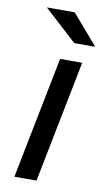

<svg xmlns="http://www.w3.org/2000/svg" viewBox="-85 -779 453 821"><g transform="rotate(10 141.5 -368.5)"><path d="M192 -607H283L171 -737H50ZM39 0H135L240 -530H144Z"/></g></svg>

Font: AWKNG-Font Medium
Style: Italic
Weight: 500
Italic angle: -11.3°
Designer: Awakening Church
Foundry: Awakening Church
Version: Version 1.700;PS 001.700;hotconv 1.0.88;makeotf.lib2.5.64775